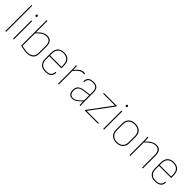

<svg xmlns="http://www.w3.org/2000/svg" viewBox="348 -2109 3547 3547"><g transform="rotate(45 2121.0 -336.0)"><path d="M92 0Q89 0 89 -3V-680Q89 -683 92 -683H106Q110 -683 110 -680V-3Q110 0 106 0Z M292 0Q289 0 289 -3V-475Q289 -479 292 -479H306Q310 -479 310 -475V-3Q310 0 306 0ZM299 -586Q290 -586 284 -591.5Q278 -597 278 -606V-613Q278 -622 284 -627Q290 -632 299 -632Q308 -632 313.5 -627Q319 -622 319 -613V-606Q319 -597 313.5 -591.5Q308 -586 299 -586Z M651 11Q613 11 572.5 2Q532 -7 486 -16V-680Q486 -683 489 -683H503Q507 -683 507 -680V-31Q545 -25 579.5 -17Q614 -9 650 -9Q721 -9 765 -42.5Q809 -76 809 -152V-331Q809 -403 781.5 -436Q754 -469 693 -469Q646 -469 599.5 -440Q553 -411 501 -352V-377Q551 -434 599 -462Q647 -490 696 -490Q765 -490 797.5 -451.5Q830 -413 830 -332V-152Q830 -66 780.5 -27.5Q731 11 651 11Z M1144 11Q1059 12 1014.5 -32.5Q970 -77 970 -160V-311Q970 -399 1013.5 -444.5Q1057 -490 1140 -490Q1223 -490 1266 -444.5Q1309 -399 1309 -311V-250Q1309 -246 1306 -246H991V-163Q991 -87 1029 -48Q1067 -9 1145 -9Q1211 -9 1245 -38.5Q1279 -68 1278 -119Q1278 -123 1282 -123H1297Q1299 -123 1299 -120Q1300 -58 1260.5 -24Q1221 10 1144 11ZM991 -266H1288V-311Q1288 -388 1250.5 -429Q1213 -470 1140 -470Q1066 -470 1028.5 -429Q991 -388 991 -311Z M1468 0Q1465 0 1465 -3V-368Q1465 -397 1463.5 -423Q1462 -449 1459 -475Q1459 -479 1463 -479H1477Q1480 -479 1480 -475Q1482 -451 1483.5 -425.5Q1485 -400 1485 -373L1486 -361V-3Q1486 0 1482 0ZM1476 -343V-368Q1495 -393 1521 -421.5Q1547 -450 1580 -470Q1613 -490 1651 -490Q1672 -490 1682 -487Q1685 -486 1685 -482Q1685 -478 1685 -475Q1685 -472 1685 -469Q1685 -464 1679 -465Q1675 -466 1667.5 -466.5Q1660 -467 1650 -467Q1617 -467 1586 -449Q1555 -431 1528 -402.5Q1501 -374 1476 -343Z M2032 0Q2028 0 2028 -4Q2026 -29 2024.5 -55.5Q2023 -82 2023 -106V-116V-343Q2023 -411 1996.5 -440.5Q1970 -470 1905 -470Q1785 -470 1786 -366Q1786 -362 1783 -362H1769Q1765 -362 1765 -366Q1764 -425 1798.5 -457Q1833 -489 1906 -490Q1977 -491 2010.5 -456.5Q2044 -422 2044 -344V-111Q2044 -82 2045.5 -55.5Q2047 -29 2049 -4Q2049 0 2045 0ZM1845 11Q1790 11 1764 -21.5Q1738 -54 1738 -113Q1738 -156 1754 -186.5Q1770 -217 1806 -235.5Q1842 -254 1899 -260L2028 -275V-257L1899 -241Q1824 -233 1791.5 -201.5Q1759 -170 1759 -113Q1759 -64 1780.5 -36Q1802 -8 1848 -8Q1889 -8 1936 -41Q1983 -74 2031 -134L2032 -108Q1975 -43 1931.5 -16Q1888 11 1845 11Z M2168 0Q2163 0 2163 -5V-8Q2163 -13 2166 -17L2442 -388Q2455 -405 2467 -422.5Q2479 -440 2493 -458V-459Q2470 -459 2448 -459Q2426 -459 2403 -459H2189Q2185 -459 2185 -462V-475Q2185 -479 2189 -479H2521Q2525 -479 2525 -474V-471Q2525 -468 2524.5 -466Q2524 -464 2522 -462L2248 -93Q2234 -75 2221 -57Q2208 -39 2195 -21V-20Q2213 -20 2232 -20Q2251 -20 2270 -20H2510Q2513 -20 2513 -17V-3Q2513 0 2510 0Z M2648 0Q2645 0 2645 -3V-475Q2645 -479 2648 -479H2662Q2666 -479 2666 -475V-3Q2666 0 2662 0ZM2655 -586Q2646 -586 2640 -591.5Q2634 -597 2634 -606V-613Q2634 -622 2640 -627Q2646 -632 2655 -632Q2664 -632 2669.5 -627Q2675 -622 2675 -613V-606Q2675 -597 2669.5 -591.5Q2664 -586 2655 -586Z M2998 11Q2915 11 2868.5 -33.5Q2822 -78 2822 -160V-319Q2822 -400 2869 -445Q2916 -490 2998 -490Q3082 -490 3128 -445.5Q3174 -401 3174 -319V-160Q3174 -79 3127.5 -34Q3081 11 2998 11ZM2998 -9Q3072 -9 3112.5 -49Q3153 -89 3153 -164V-315Q3153 -390 3112.5 -429.5Q3072 -469 2998 -469Q2925 -469 2884 -429.5Q2843 -390 2843 -315V-164Q2843 -89 2884 -49Q2925 -9 2998 -9Z M3662 0Q3659 0 3659 -3V-330Q3659 -401 3632 -435Q3605 -469 3550 -469Q3497 -469 3447 -435.5Q3397 -402 3348 -348V-372Q3381 -409 3415 -435Q3449 -461 3483.5 -475.5Q3518 -490 3553 -490Q3615 -490 3647.5 -452.5Q3680 -415 3680 -332V-3Q3680 0 3676 0ZM3335 0Q3332 0 3332 -3V-368Q3332 -394 3330 -422Q3328 -450 3326 -475Q3326 -479 3330 -479H3344Q3347 -479 3347 -475Q3349 -451 3350.5 -424Q3352 -397 3352 -371L3353 -363V-3Q3353 0 3349 0Z M4010 11Q3925 12 3880.5 -32.5Q3836 -77 3836 -160V-311Q3836 -399 3879.5 -444.5Q3923 -490 4006 -490Q4089 -490 4132 -444.5Q4175 -399 4175 -311V-250Q4175 -246 4172 -246H3857V-163Q3857 -87 3895 -48Q3933 -9 4011 -9Q4077 -9 4111 -38.5Q4145 -68 4144 -119Q4144 -123 4148 -123H4163Q4165 -123 4165 -120Q4166 -58 4126.5 -24Q4087 10 4010 11ZM3857 -266H4154V-311Q4154 -388 4116.5 -429Q4079 -470 4006 -470Q3932 -470 3894.5 -429Q3857 -388 3857 -311Z"/></g></svg>

Font: Sofia Sans Semi Condensed Thin
Style: Regular
Weight: 250
Version: Version 4.100